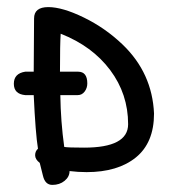

<svg xmlns="http://www.w3.org/2000/svg" viewBox="-20 -485 480 541"><path d="M75 -283 76 -433Q76 -465 116 -465Q156 -465 216.5 -435.5Q277 -406 326 -359Q409 -279 414 -165Q414 -83 363 -41.5Q312 0 224 0Q200 0 176 -3Q176 13 162 24.5Q148 36 127.5 36Q107 36 101 10L92 -26Q79 -36 79 -47.5Q79 -59 87 -66Q80 -109 75 -217H51Q19 -220 19 -249Q19 -278 51 -283ZM199 -217H150Q151 -143 161 -71Q171 -69 217 -69Q341 -69 341 -135Q341 -220 290.5 -287.5Q240 -355 151 -390Q149 -362 149 -283H200Q226 -283 226 -250Q226 -237 218.5 -227Q211 -217 199 -217Z"/></svg>

Font: Patrick Hand SC
Style: Regular
Weight: 400
Designer: Patrick Wagesreiter
Foundry: Patrick Wagesreiter
Version: Version 1.003;PS 001.003;hotconv 1.0.70;makeotf.lib2.5.58329